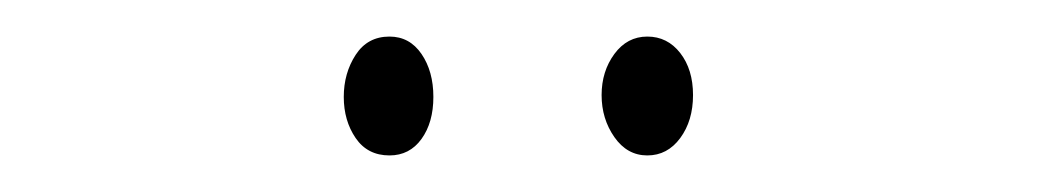

<svg xmlns="http://www.w3.org/2000/svg" viewBox="-20 -716 568 105"><path d="M168 -663Q168 -676 174.5 -686Q181 -696 193 -696Q204 -696 210.5 -686.5Q217 -677 217 -663Q217 -649 210.5 -640Q204 -631 193 -631Q181 -631 174.5 -640.5Q168 -650 168 -663ZM309 -664Q309 -677 316 -686.5Q323 -696 334 -696Q345 -696 352 -687Q359 -678 359 -664Q359 -650 352 -640.5Q345 -631 334 -631Q323 -631 316 -641Q309 -651 309 -664Z"/></svg>

Font: Noto Sans Thai ExtCond Thin
Style: Regular
Weight: 100
Width: 2
Designer: Monotype Design Team
Foundry: Monotype Imaging Inc.
Version: Version 2.002; ttfautohint (v1.8.4.7-5d5b)